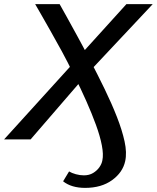

<svg xmlns="http://www.w3.org/2000/svg" viewBox="-66 -678 763 934"><path d="M348 236Q315 236 288 228Q261 220 241 204L270 156Q283 164 303 169.5Q323 175 342 175Q368 175 387 163.5Q406 152 417.5 135.5Q429 119 432 102Q438 74 429.5 29.5Q421 -15 401 -70Q381 -125 353.5 -187Q326 -249 294 -312Q265 -373 235 -428Q205 -483 178.5 -529.5Q152 -576 133 -609.5Q114 -643 105 -658H224Q235 -639 257 -599Q279 -559 309 -504.5Q339 -450 372 -386Q409 -315 443 -245Q477 -175 502.5 -110Q528 -45 540 10Q552 65 543 106Q531 161 479 198.5Q427 236 348 236ZM-46 0 288 -368 328 -414 549 -658H677L372 -333L335 -292L83 0Z"/></svg>

Font: Ysabeau SemiBold
Style: Italic
Weight: 600
Italic angle: -12°
Designer: Christian Thalmann (Catharsis Fonts)
Version: Version 2.002